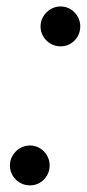

<svg xmlns="http://www.w3.org/2000/svg" viewBox="-20 -550 262 580"><path d="M163 -410Q146.5 -410 132.8 -418Q119 -426 110.8 -439.8Q102.5 -453.5 102.5 -470Q102.5 -486.5 110.8 -500.2Q119 -514 132.8 -522.2Q146.5 -530.5 163 -530.5Q179.5 -530.5 193 -522.2Q206.5 -514 214.5 -500.2Q222.5 -486.5 222.5 -470Q222.5 -453.5 214.5 -439.8Q206.5 -426 193 -418Q179.5 -410 163 -410ZM70.5 10Q54 10 40.2 2Q26.5 -6 18.2 -19.8Q10 -33.5 10 -50Q10 -66.5 18.2 -80.2Q26.5 -94 40.2 -102.2Q54 -110.5 70.5 -110.5Q87 -110.5 100.5 -102.2Q114 -94 122 -80.2Q130 -66.5 130 -50Q130 -33.5 122 -19.8Q114 -6 100.5 2Q87 10 70.5 10Z"/></svg>

Font: Bodoni Moda 18pt
Style: Italic
Weight: 400
Italic angle: -13°
Designer: Owen Earl
Foundry: indestructible type
Version: Version 2.005